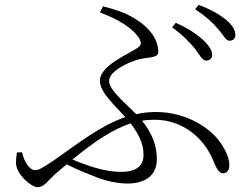

<svg xmlns="http://www.w3.org/2000/svg" viewBox="-20 -765 1040 792"><path d="M783 -566C804 -538 814 -515 830 -515C844 -515 855 -523 855 -538C855 -559 842 -577 817 -601C793 -623 757 -648 705 -671L690 -652C733 -622 761 -591 783 -566ZM878 -647C901 -622 911 -597 926 -597C939 -597 951 -604 951 -621C951 -641 938 -662 912 -684C887 -704 851 -726 799 -745L785 -727C830 -697 856 -673 878 -647ZM71 -137 50 -136C47 -121 46 -109 46 -93C46 -47 108 7 135 7C163 7 175 -18 212 -51L255 -87C305 -62 350 -45 388 -30C431 -15 471 -8 507 -8C575 -8 627 -39 627 -107C627 -162 610 -212 566 -267C583 -270 600 -271 618 -271C735 -271 822 -194 859 -104C870 -76 883 -50 899 -50C917 -50 926 -64 926 -83C926 -109 916 -137 891 -174C849 -237 749 -303 623 -303C595 -303 568 -300 542 -294C500 -337 430 -393 430 -431C430 -473 515 -511 556 -521C594 -530 633 -525 633 -551C633 -605 592 -655 538 -687C498 -713 454 -726 405 -739L392 -714C469 -685 531 -647 555 -605C565 -586 563 -578 545 -566C505 -540 392 -493 392 -432C392 -384 454 -330 497 -282C395 -247 304 -175 200 -102C152 -70 139 -63 124 -63C103 -63 79 -97 71 -137ZM519 -256C560 -202 572 -163 572 -126C572 -82 544 -56 479 -56C412 -56 341 -81 279 -107C368 -180 443 -231 519 -256Z"/></svg>

Font: Noto Serif CJK TC Light
Style: Regular
Weight: 300
Designer: Ryoko NISHIZUKA 西塚涼子 (kana & ideographs); Frank Grießhammer (Latin, Greek & Cyrillic); Wenlong ZHANG 张文龙 (bopomofo); San
Foundry: Adobe
Version: Version 2.001;hotconv 1.1.0;makeotfexe 2.6.0